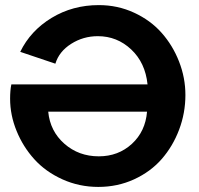

<svg xmlns="http://www.w3.org/2000/svg" viewBox="-20 -735 786 760"><path d="M20 -344.2Q20 -377.4 24.9 -400.9H564Q555.2 -486.8 499.3 -539.3Q443.4 -591.8 367.2 -591.8Q309.6 -591.8 261.7 -561.5Q213.9 -531.2 199.2 -482.9L60.1 -529.8Q100.6 -613.3 184.1 -664.1Q267.6 -714.8 371.1 -714.8Q445.8 -714.8 510.7 -684.8Q575.7 -654.8 619.6 -605.2Q663.6 -555.7 688.7 -491.5Q713.9 -427.2 713.9 -358.9Q713.9 -287.6 689 -221.7Q664.1 -155.8 620.1 -105.5Q576.2 -55.2 510.7 -25.1Q445.3 4.9 369.1 4.9Q293.5 4.9 227.1 -25.1Q160.6 -55.2 116 -104.5Q71.3 -153.8 45.7 -216.6Q20 -279.3 20 -344.2ZM562 -293H170.9Q178.2 -215.8 234.9 -166Q291.5 -116.2 371.1 -116.2Q448.2 -116.2 502 -165.5Q555.7 -214.8 562 -293Z"/></svg>

Font: Rawline
Style: Bold
Weight: 700
Designer: Matt McInerney, Pablo Impallari, Rodrigo Fuenzalida
Foundry: Matt McInerney, Pablo Impallari, Rodrigo Fuenzalida
Version: Version 4.020;PS 004.020;hotconv 1.0.88;makeotf.lib2.5.64775